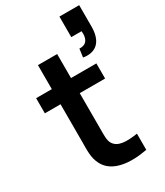

<svg xmlns="http://www.w3.org/2000/svg" viewBox="-213 -945 891 1039"><g transform="rotate(-30 232.0 -425.5)"><path d="M386.5 0V-101C319 -91 263 -90.5 239 -130.5C226 -151 228 -184.5 228 -227.5V-445.5H386.5V-540H228V-690H108V-540H10V-445.5H108V-220.5C108 -158.5 103.5 -113 128.5 -66.5C170.5 11 279.5 20.5 386.5 0ZM340 -603.5C422 -590 463.5 -638.5 463.5 -726V-859.5H340V-731H404C409.5 -685.5 393 -652 347 -655.5Z"/></g></svg>

Font: Eudonet
Style: Bold
Weight: 700
Designer: Mikhail Sharanda
Foundry: Mikhail Sharanda
Version: Version 4.503;Glyphs 3.1.2 (3151)